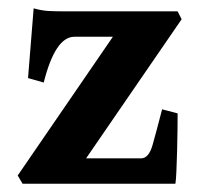

<svg xmlns="http://www.w3.org/2000/svg" viewBox="-20 -445 488 465"><path d="M410.2 -170.4Q410.2 -156.2 409.9 -131.3Q409.7 -106.4 408.9 -79.1Q408.2 -51.8 407.2 -29.8Q406.2 -7.8 404.8 0H34.7L22.9 -20L253.4 -356H160.2Q113.8 -356 85.9 -245.1L47.9 -255.9L61.5 -424.8Q81.1 -419.4 96.2 -418.5Q111.3 -417.5 140.1 -417.5H410.2L419.9 -398.4L188.5 -61.5H321.8Q340.3 -61.5 349.6 -94.2Q358.9 -127 372.6 -180.2Z"/></svg>

Font: Dai Banna SIL
Style: Bold
Weight: 700
Designer: Victor Gaultney
Foundry: SIL International
Version: Version 4.000